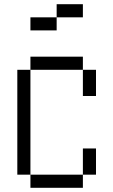

<svg xmlns="http://www.w3.org/2000/svg" viewBox="-20 -895 540 915"><path d="M375 -812.5V-875H250V-812.5H125V-750H250V-812.5ZM125 -62.5V0H375V-62.5ZM125 -62.5Q125 -62.5 125 -562.5H62.5Q62.5 -562.5 62.5 -62.5ZM375 -62.5H437.5Q437.5 -62.5 437.5 -187.5H375Q375 -187.5 375 -62.5ZM375 -562.5Q375 -562.5 375 -437.5H437.5Q437.5 -437.5 437.5 -562.5ZM125 -562.5H375V-625H125Z"/></svg>

Font: Unifont
Style: Regular
Weight: 500
Version: Version 15.1.04